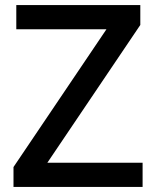

<svg xmlns="http://www.w3.org/2000/svg" viewBox="-20 -734 614 754"><path d="M540 0V-95H166L531 -636V-714H44V-619H398L33 -78V0Z"/></svg>

Font: Noto Sans Balinese Medium
Style: Regular
Weight: 500
Designer: Aditya Bayu, David Williams
Foundry: David Williams
Version: Version 2.005